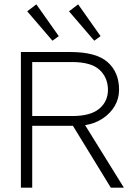

<svg xmlns="http://www.w3.org/2000/svg" viewBox="-20 -862 640 882"><path d="M76 0V-623H304Q422 -623 474.5 -576.5Q527 -530 527 -450Q527 -409 507 -375Q487 -341 451.5 -317.5Q416 -294 371 -287L549 0H489L315 -284H128V0ZM128 -329H312Q396 -329 436 -362.5Q476 -396 476 -450Q475 -507 436.5 -542Q398 -577 310 -577H128ZM221 -675 105 -810 147 -842 250 -696ZM413 -675 297 -810 339 -842 442 -696Z"/></svg>

Font: Inconsolata Expanded Light
Style: Regular
Weight: 300
Width: 7
Monospace: yes
Designer: Raph Levien, Cyreal, Brenton Simpson
Foundry: Raph Levien, Cyreal, Google
Version: Version 3.001; ttfautohint (v1.8.2.53-6de2)